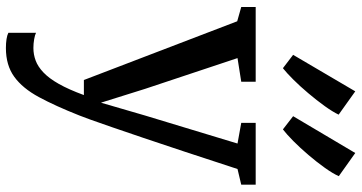

<svg xmlns="http://www.w3.org/2000/svg" viewBox="-293 -621 1164 618"><g transform="rotate(90 289.0 -312.0)"><path d="M134.5 251Q119 251 106 249Q93 247 85.5 243V154Q92 157.5 106 160Q120 162.5 134.5 162.5Q155.5 162.5 175 155.2Q194.5 148 213.2 130.2Q232 112.5 250 80.8Q268 49 286 0H237.5L48.5 -493.5L2.5 -506.5V-553H243V-506.5L167 -494.5L266 -197L310.5 -55L352 -197.5L442 -494.5L375.5 -506.5V-553H574.5V-506.5L524 -494.5Q494 -402 468.8 -326.2Q443.5 -250.5 423.8 -191.5Q404 -132.5 389.2 -90Q374.5 -47.5 365 -21Q355.5 5.5 351.5 15Q321 92 292.5 144.8Q264 197.5 227 224.2Q190 251 134.5 251ZM396 -641 354 -673.5 472.5 -873.5 547 -820.5Q539 -802 520.5 -776Q502 -750 479 -723Q456 -696 434 -674.2Q412 -652.5 397 -641ZM199 -641 156.5 -673.5 274 -873.5 349 -820Q340 -801 321.5 -775.2Q303 -749.5 280.2 -722.5Q257.5 -695.5 236 -674Q214.5 -652.5 200 -641Z"/></g></svg>

Font: Merriweather 24pt
Style: Regular
Weight: 400
Designer: Eben Sorkin
Foundry: Eben Sorkin
Version: Version 2.100